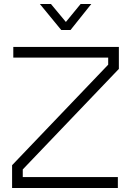

<svg xmlns="http://www.w3.org/2000/svg" viewBox="-20 -933 650 953"><path d="M93 -92V-54H565V0H40V-113L517 -612V-647H46V-700H570V-591ZM233 -913 307 -824 380 -913H433L330 -784H284L178 -913Z"/></svg>

Font: Turret Road
Style: Regular
Weight: 400
Designer: Noponies
Foundry: Noponies
Version: Version 1.001; ttfautohint (v1.8)